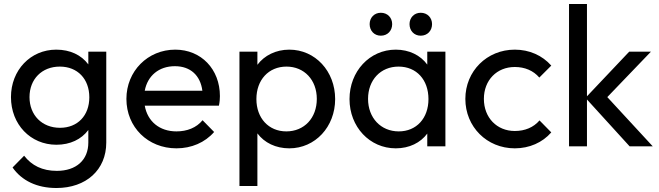

<svg xmlns="http://www.w3.org/2000/svg" viewBox="-20 -734 3306 963"><path d="M263 -8C332 -8 388 -35 423 -82V-19C423 69 362 123 265 123C192 123 139 96 101 47L43 106C89 172 165 209 263 209C412 209 513 118 513 -19V-475H423V-411C388 -458 332 -485 262 -485C133 -485 35 -382 35 -247C35 -110 133 -8 263 -8ZM281 -93C191 -93 128 -156 128 -247C128 -337 190 -400 280 -400C369 -400 428 -338 428 -246C428 -154 369 -93 281 -93Z M865 10C940 10 1008 -19 1054 -72L996 -131C965 -93 918 -75 865 -75C780 -75 720 -125 706 -204H1078C1082 -223 1083 -238 1083 -252C1083 -387 989 -485 859 -485C721 -485 614 -377 614 -238C614 -96 722 10 865 10ZM857 -402C935 -402 985 -356 995 -279H706C720 -354 777 -402 857 -402Z M1181 199H1271V-65C1306 -18 1363 10 1431 10C1561 10 1661 -98 1661 -237C1661 -377 1561 -485 1431 -485C1364 -485 1306 -456 1271 -409V-475H1181ZM1416 -75C1327 -75 1266 -142 1266 -237C1266 -333 1327 -400 1417 -400C1506 -400 1569 -333 1569 -238C1569 -142 1506 -75 1416 -75Z M1890 -555C1924 -555 1947 -580 1947 -613C1947 -645 1924 -670 1890 -670C1857 -670 1834 -645 1834 -613C1834 -580 1857 -555 1890 -555ZM2090 -555C2124 -555 2147 -580 2147 -613C2147 -645 2124 -670 2090 -670C2057 -670 2034 -645 2034 -613C2034 -580 2057 -555 2090 -555ZM1965 10C2033 10 2089 -18 2123 -64V0H2214V-475H2123V-410C2089 -457 2032 -485 1965 -485C1834 -485 1733 -376 1733 -237C1733 -98 1834 10 1965 10ZM1980 -75C1890 -75 1826 -143 1826 -238C1826 -333 1889 -400 1979 -400C2069 -400 2129 -334 2129 -237C2129 -141 2069 -75 1980 -75Z M2562 10C2635 10 2701 -19 2745 -70L2686 -130C2656 -95 2613 -77 2562 -77C2472 -77 2407 -144 2407 -238C2407 -332 2472 -398 2562 -398C2612 -398 2655 -380 2685 -345L2745 -405C2700 -456 2635 -485 2562 -485C2422 -485 2314 -377 2314 -238C2314 -98 2422 10 2562 10Z M2834 0H2924V-235L3138 0H3254L3026 -247L3245 -475H3136L2924 -251V-714H2834Z"/></svg>

Font: Outfit
Style: Regular
Weight: 400
Designer: Rodrigo Fuenzalida
Foundry: fragTYPE
Version: Version 1.100;gftools[0.9.27]